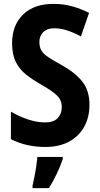

<svg xmlns="http://www.w3.org/2000/svg" viewBox="-20 -744 512 985"><path d="M439 -206Q439 -142 411.5 -93Q384 -44 333.5 -17Q283 10 213 10Q165 10 121.5 0.5Q78 -9 36 -30V-171Q79 -146 124.5 -131Q170 -116 212 -116Q256 -116 276.5 -138.5Q297 -161 297 -194Q297 -230 272.5 -254Q248 -278 188 -312Q149 -334 115.5 -360Q82 -386 62 -424.5Q42 -463 42 -522Q42 -615 99 -670Q156 -725 257 -724Q304 -724 348.5 -712Q393 -700 437 -678L395 -557Q318 -599 259 -599Q221 -599 201.5 -579Q182 -559 182 -529Q182 -503 192 -485.5Q202 -468 226.5 -451.5Q251 -435 293 -412Q364 -373 401.5 -326.5Q439 -280 439 -206ZM302 72Q290 108 271.5 147Q253 186 231 221H147V208Q151 190 156.5 163.5Q162 137 166 109Q170 81 172 61H302Z"/></svg>

Font: Noto Sans Condensed
Style: Bold
Weight: 700
Width: 3
Designer: Monotype Design Team
Foundry: Monotype Imaging Inc.
Version: Version 2.013; ttfautohint (v1.8.4.7-5d5b)